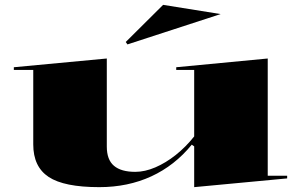

<svg xmlns="http://www.w3.org/2000/svg" viewBox="-20 -756 1230 791"><path d="M389 15Q244 15 180.5 -27Q117 -69 117 -161V-468H37V-479L420 -515V-152Q420 -98 449.5 -73Q479 -48 537 -48Q577 -48 620 -66.5Q663 -85 704 -117.5Q745 -150 780 -194V-468H706V-479L1083 -515V-32H1163V-21L780 15V-153L770 -160Q700 -74 603.5 -29.5Q507 15 389 15ZM505 -573 498 -583 652 -736 889 -698Z"/></svg>

Font: Kalnia Expanded Medium
Style: Regular
Weight: 500
Width: 7
Designer: Frida Medrano
Foundry: Frida Medrano
Version: Version 1.105